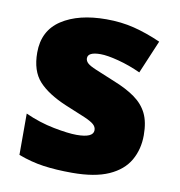

<svg xmlns="http://www.w3.org/2000/svg" viewBox="-69 -627 655 700"><g transform="rotate(10 258.5 -276.5)"><path d="M477 -170Q477 -118 453.5 -77Q430 -36 378.5 -13Q327 10 243 10Q184 10 137.5 3.5Q91 -3 43 -21V-174Q96 -150 150 -139.5Q204 -129 235 -129Q297 -129 297 -157Q297 -169 287 -178Q277 -187 251.5 -198Q226 -209 179 -228Q110 -257 76 -294.5Q42 -332 42 -400Q42 -481 104.5 -522Q167 -563 270 -563Q325 -563 373 -551Q421 -539 473 -516L421 -393Q380 -412 338 -423Q296 -434 271 -434Q224 -434 224 -411Q224 -401 232.5 -393Q241 -385 265 -375Q289 -365 335 -346Q383 -327 414.5 -304.5Q446 -282 461.5 -250.5Q477 -219 477 -170Z"/></g></svg>

Font: Noto Sans Meetei Mayek Black
Style: Regular
Weight: 900
Designer: Monotype Design Team and Neelakash Kshetrimayum
Foundry: Monotype Imaging Inc.
Version: Version 2.002; ttfautohint (v1.8.4.7-5d5b)